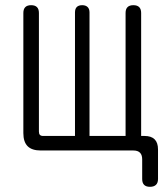

<svg xmlns="http://www.w3.org/2000/svg" viewBox="-20 -580 640 740"><path d="M558 140Q543 140 535.5 132.5Q528 125 528 110V34Q528 17 519.5 8.5Q511 0 494 0H137Q103 0 86.5 -16.5Q70 -33 70 -67V-530Q70 -545 77.5 -552.5Q85 -560 100 -560Q115 -560 122.5 -552.5Q130 -545 130 -530V-73Q130 -64 134 -60Q138 -56 146 -56H269V-532Q269 -546 276 -553Q283 -560 297 -560Q310 -560 317.5 -553Q325 -546 325 -532V-56H464V-530Q464 -545 471.5 -552.5Q479 -560 494 -560Q509 -560 516.5 -552.5Q524 -545 524 -530V-56H537Q563 -56 576 -43Q589 -30 589 -4V110Q589 125 581 132.5Q573 140 558 140Z"/></svg>

Font: Maple Mono NL ExtraLight
Style: Regular
Weight: 275
Monospace: yes
Designer: subframe7536
Version: Version 7.000